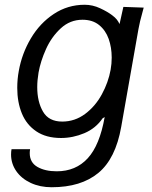

<svg xmlns="http://www.w3.org/2000/svg" viewBox="-20 -579 640 807"><path d="M26.5 70.5Q26.5 58 28.5 48H106.5Q105 57 105 64.5Q105 104 137.2 122.5Q169.5 141 218.5 141Q298.5 141 348.8 86.2Q399 31.5 420 -87L411 -81.5Q382.5 -39.5 334.5 -19.2Q286.5 1 236.5 1Q174 1 132.8 -26.8Q91.5 -54.5 72 -102Q52.5 -149.5 52.5 -209.5Q52.5 -246.5 59 -281Q72 -354 109.8 -417.8Q147.5 -481.5 206 -520.2Q264.5 -559 336 -559Q369.5 -559 401 -544.2Q432.5 -529.5 452 -514.5Q464 -505.5 470.8 -497Q477.5 -488.5 482.5 -478L498.5 -550L584 -547L580.5 -534Q566.5 -484 562 -457L489.5 -46Q466 88 393.2 148Q320.5 208 197 208Q148 208 109 189.8Q70 171.5 48.2 140Q26.5 108.5 26.5 70.5ZM445 -286Q449.5 -311 449.5 -337Q449.5 -379.5 436.8 -415.5Q424 -451.5 396.5 -473.8Q369 -496 327 -496Q274.5 -496 235.5 -460Q196.5 -424 173.5 -373Q150.5 -322 142 -274Q136.5 -241 136.5 -213Q136.5 -151.5 160.8 -109.8Q185 -68 241.5 -68Q294.5 -68 337.8 -100.2Q381 -132.5 408.2 -182.8Q435.5 -233 445 -286Z"/></svg>

Font: JuliaMono
Style: Italic
Weight: 400
Italic angle: -9°
Monospace: yes
Designer: cormullion
Foundry: corm
Version: Version 0.057; ttfautohint (v1.8.4)